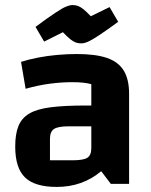

<svg xmlns="http://www.w3.org/2000/svg" viewBox="-20 -725 595 757"><path d="M204 12Q117 12 78.5 -25.5Q40 -63 40 -147Q40 -196 52.5 -227.5Q65 -259 95 -277Q125 -295 179.5 -302Q234 -309 318 -309H370V-227H252Q209 -227 193 -216.5Q177 -206 177 -177V-93H266Q309 -93 324.5 -103Q340 -113 340 -141V-393Q314 -401 264 -401Q222 -401 176.5 -395Q131 -389 81 -375L63 -481Q94 -491 130.5 -498Q167 -505 206 -508.5Q245 -512 283 -512Q357 -512 402 -496.5Q447 -481 468 -446.5Q489 -412 489 -355V0H417L379 -50Q305 12 204 12ZM300 -554Q288 -554 278.5 -557.5Q269 -561 257 -570.5Q245 -580 228 -598L154 -561L120 -619Q170 -656 198 -674.5Q226 -693 240.5 -699Q255 -705 266 -705Q278 -705 287.5 -701.5Q297 -698 308.5 -689Q320 -680 338 -661L412 -697L446 -639Q398 -604 370 -585.5Q342 -567 327 -560.5Q312 -554 300 -554Z"/></svg>

Font: Changa SemiBold
Style: Regular
Weight: 600
Designer: Eduardo Rodriguez Tunni
Foundry: Eduardo Rodriguez Tunni
Version: Version 3.002; ttfautohint (v1.8.2)